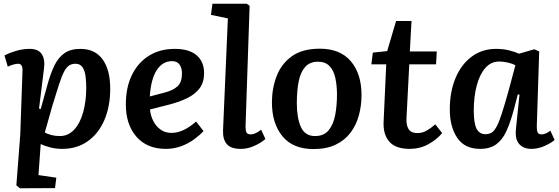

<svg xmlns="http://www.w3.org/2000/svg" viewBox="-20 -787 3006 1033"><path d="M101 -404Q103 -444 78 -444Q67 -444 49.5 -439Q32 -434 22 -428L4 -489Q29 -502 65.5 -513Q102 -524 140 -524Q186 -524 204.5 -496Q223 -468 217 -421L190 -203L199 -200L235 -330Q252 -392 273 -435Q294 -478 327 -501Q360 -524 413 -524Q491 -524 532 -467.5Q573 -411 573 -310Q573 -214 541.5 -141Q510 -68 452 -27Q394 14 315 14Q279 14 248 5.5Q217 -3 199 -12L187 155L283 169L276 225L87 226L68 210L89 -62ZM386 -444Q366 -444 351.5 -434.5Q337 -425 324.5 -401Q312 -377 297.5 -332.5Q283 -288 262 -219L221 -74Q236 -66 256.5 -60.5Q277 -55 302 -55Q347 -55 379 -89.5Q411 -124 427.5 -183.5Q444 -243 444 -315Q444 -345 440.5 -375Q437 -405 424.5 -424.5Q412 -444 386 -444Z M920 -524Q998 -524 1038 -489.5Q1078 -455 1078 -394Q1078 -344 1054 -312Q1030 -280 987 -259Q944 -238 889 -224L787 -198Q790 -165 804.5 -136.5Q819 -108 843.5 -90Q868 -72 903 -72Q966 -72 1035 -133L1075 -82Q1055 -60 1024.5 -37.5Q994 -15 955 -0.5Q916 14 872 14Q771 14 714 -51.5Q657 -117 657 -225Q657 -316 689.5 -383Q722 -450 781 -487Q840 -524 920 -524ZM959 -392Q959 -421 946 -439.5Q933 -458 906 -458Q855 -458 823.5 -410Q792 -362 786 -268L866 -289Q912 -301 935.5 -323Q959 -345 959 -392Z M1206 -688 1115 -707 1123 -767H1307L1323 -756L1301 -106Q1301 -85 1306 -74.5Q1311 -64 1330 -64Q1353 -64 1385 -89L1408 -39Q1398 -30 1378 -17.5Q1358 -5 1331.5 4.5Q1305 14 1275 14Q1222 14 1200 -12Q1178 -38 1180 -87Z M1667 15Q1556 15 1499.5 -54Q1443 -123 1443 -236Q1443 -312 1468.5 -378Q1494 -444 1550.5 -484.5Q1607 -525 1701 -525Q1810 -525 1867.5 -457.5Q1925 -390 1925 -276Q1925 -219 1911 -167Q1897 -115 1866.5 -74Q1836 -33 1786.5 -9Q1737 15 1667 15ZM1675 -55Q1723 -55 1748.5 -86.5Q1774 -118 1783.5 -168.5Q1793 -219 1793 -277Q1793 -328 1784 -368.5Q1775 -409 1752.5 -432Q1730 -455 1691 -455Q1647 -455 1622 -427Q1597 -399 1587 -349Q1577 -299 1577 -232Q1577 -152 1599 -103.5Q1621 -55 1675 -55Z M1986 -504 2063 -512 2111 -674H2194L2185 -510H2330L2326 -441H2182L2167 -152Q2165 -113 2178.5 -92Q2192 -71 2226 -71Q2253 -71 2276 -84.5Q2299 -98 2322 -118L2359 -71Q2330 -36 2284.5 -11Q2239 14 2184 14Q2108 14 2074 -25.5Q2040 -65 2044 -135L2058 -441H1978Z M2868 -107Q2868 -84 2873 -74Q2878 -64 2894 -64Q2915 -64 2941 -84L2964 -34Q2946 -18 2910.5 -2Q2875 14 2839 14Q2796 14 2773 -12.5Q2750 -39 2756 -94L2775 -278L2766 -279L2743 -192Q2726 -129 2705 -82.5Q2684 -36 2650.5 -11Q2617 14 2563 14Q2480 14 2440 -45.5Q2400 -105 2400 -198Q2400 -294 2431 -367.5Q2462 -441 2518 -482.5Q2574 -524 2649 -524Q2689 -524 2721.5 -515.5Q2754 -507 2772 -498L2855 -522L2881 -510ZM2592 -65Q2611 -65 2625 -73.5Q2639 -82 2652 -106Q2665 -130 2680 -176.5Q2695 -223 2716 -298L2753 -436Q2739 -444 2714 -450Q2689 -456 2666 -456Q2621 -456 2590.5 -420.5Q2560 -385 2544.5 -325.5Q2529 -266 2529 -193Q2529 -122 2544.5 -93.5Q2560 -65 2592 -65Z"/></svg>

Font: Literata 12pt SemiBold
Style: Italic
Weight: 600
Italic angle: -2°
Designer: Latin by Veronika Burian and Jose Scaglione. Greek by Irene Vlachou. Cyrillic by Vera Evstafieva
Foundry: TypeTogether
Version: Version 3.002